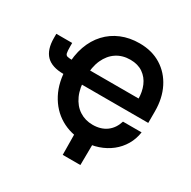

<svg xmlns="http://www.w3.org/2000/svg" viewBox="-192 -925 1265 1270"><g transform="rotate(30 441.0 -290.0)"><path d="M516.1 9.8Q420.9 9.8 344.7 -34.9Q268.6 -79.6 224.4 -163.6Q180.2 -247.6 180.2 -364.7Q180.2 -451.2 204.6 -519.8Q229 -588.4 274.2 -637Q319.3 -685.5 381.6 -711.4Q443.8 -737.3 520 -737.3Q614.7 -737.3 684.6 -693.8Q754.4 -650.4 792.7 -574Q831.1 -497.6 831.1 -398.4V-309.6H280.8V-417.5H726.1L695.3 -412.6Q695.3 -467.8 676 -513.2Q656.7 -558.6 617.7 -585.7Q578.6 -612.8 521 -612.8Q460.9 -612.8 416.3 -583.5Q371.6 -554.2 346.4 -498.8Q321.3 -443.4 321.3 -363.3Q321.3 -283.7 346.4 -228Q371.6 -172.4 416.3 -143.6Q460.9 -114.7 518.1 -114.7Q549.8 -114.7 576.4 -122.8Q603 -130.9 623.8 -146.5Q644.5 -162.1 659.2 -184.1Q673.8 -206.1 682.1 -233.4H824.2Q816.4 -179.7 790.3 -135.3Q764.2 -90.8 723.1 -58.3Q682.1 -25.9 629.6 -8.1Q577.1 9.8 516.1 9.8ZM9.8 -516.1H130.9V-489.7Q130.9 -454.6 134.3 -439.7Q137.7 -424.8 150.9 -421.4Q164.1 -418 192.9 -418H216.8V-309.6H183.6Q94.7 -309.6 52.2 -352.5Q9.8 -395.5 9.8 -484.4ZM446.8 156.2 444.8 -31.2H583.5L581.5 156.2Z"/></g></svg>

Font: Inter Cardless
Style: Bold
Weight: 700
Designer: Rasmus Andersson
Foundry: rsms
Version: Version 4.001;git-9221beed3